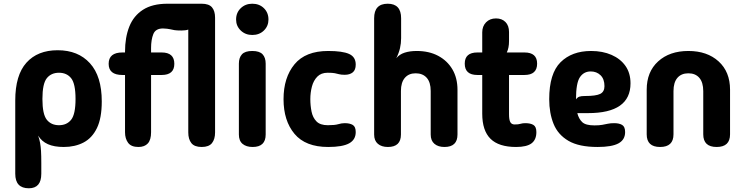

<svg xmlns="http://www.w3.org/2000/svg" viewBox="-20 -782 4005 1032"><path d="M135 230Q62 230 62 152V-242Q62 -378 122 -445Q182 -512 290 -512Q400 -512 463.5 -442Q527 -372 527 -237Q527 -147 501 -93.5Q475 -40 429 -16Q383 8 323 8Q271 8 237.5 -7Q204 -22 185 -53Q192 -33 195.5 -14Q199 5 200.5 30Q202 55 202 94V152Q202 230 135 230ZM297 -109Q339 -109 362.5 -138.5Q386 -168 386 -250Q386 -332 362.5 -361.5Q339 -391 297 -391Q255 -391 231.5 -361.5Q208 -332 208 -250Q208 -168 231.5 -138.5Q255 -109 297 -109Z M724 8Q685 8 668.5 -14.5Q652 -37 652 -71V-379H638Q564 -379 564 -439Q564 -500 638 -500H652V-504Q652 -581 675 -639Q698 -697 748.5 -729.5Q799 -762 880 -762H1064Q1103 -762 1119.5 -742.5Q1136 -723 1136 -687V-70Q1136 -34 1119.5 -13Q1103 8 1064 8Q1025 8 1008.5 -13Q992 -34 992 -70V-623Q978 -618 955 -618Q930 -618 918 -620Q906 -622 893.5 -625Q881 -628 856 -629Q816 -629 804 -598.5Q792 -568 792 -524V-500H849Q917 -500 917 -439Q917 -379 849 -379H792V-71Q792 -30 774.5 -11Q757 8 724 8Z M1336 -594Q1299 -594 1274 -618Q1249 -642 1249 -677Q1249 -714 1274 -738Q1299 -762 1336 -762Q1374 -762 1398.5 -738Q1423 -714 1423 -677Q1423 -642 1398.5 -618Q1374 -594 1336 -594ZM1408 -59Q1408 8 1338 8Q1304 8 1284 -8.5Q1264 -25 1264 -59V-440Q1264 -472 1280.5 -490Q1297 -508 1336 -508Q1375 -508 1391.5 -490Q1408 -472 1408 -440Z M1744 8Q1622 8 1563 -62.5Q1504 -133 1504 -249Q1504 -365 1563 -436.5Q1622 -508 1744 -508Q1821 -508 1856.5 -492Q1892 -476 1892 -435Q1892 -406 1876 -393Q1860 -380 1833 -380Q1814 -380 1803 -383Q1792 -386 1779.5 -388.5Q1767 -391 1741 -391Q1706 -391 1685.5 -370Q1665 -349 1656.5 -316.5Q1648 -284 1648 -249Q1648 -215 1654.5 -182.5Q1661 -150 1681 -129.5Q1701 -109 1742 -109Q1780 -109 1798 -114.5Q1816 -120 1833 -120Q1860 -120 1876 -110.5Q1892 -101 1892 -72Q1892 -31 1856.5 -11.5Q1821 8 1744 8Z M2135 -59Q2135 8 2065 8Q2031 8 2011 -9Q1991 -26 1991 -59V-684Q1991 -762 2064 -762Q2136 -762 2136 -684V-577Q2136 -549 2130 -523Q2124 -497 2110 -469Q2127 -490 2155 -499Q2183 -508 2220 -508Q2286 -508 2335 -482Q2384 -456 2411.5 -409.5Q2439 -363 2439 -299V-59Q2439 8 2369 8Q2335 8 2315 -9Q2295 -26 2295 -59V-293Q2295 -340 2273.5 -364Q2252 -388 2214 -388Q2177 -388 2156 -363.5Q2135 -339 2135 -293Z M2754 8Q2661 8 2616.5 -36Q2572 -80 2572 -171V-379H2546Q2478 -379 2478 -440Q2478 -500 2546 -500H2572V-608Q2572 -641 2592.5 -662Q2613 -683 2646 -683Q2678 -683 2697 -663.5Q2716 -644 2716 -610V-561Q2716 -524 2704 -500H2799Q2867 -500 2867 -440Q2867 -379 2799 -379H2716V-168Q2716 -138 2723 -125.5Q2730 -113 2746 -113Q2767 -113 2777.5 -116.5Q2788 -120 2804 -120Q2831 -120 2847 -110.5Q2863 -101 2863 -72Q2863 -31 2837 -11.5Q2811 8 2754 8Z M3192 8Q3092 8 3035.5 -25Q2979 -58 2955.5 -116Q2932 -174 2932 -249Q2932 -387 2993 -447.5Q3054 -508 3157 -508Q3219 -508 3267 -487Q3315 -466 3342 -427.5Q3369 -389 3369 -334Q3369 -174 3141 -174H3083Q3091 -143 3109.5 -125.5Q3128 -108 3175 -108Q3201 -108 3217 -111Q3233 -114 3247.5 -117Q3262 -120 3281 -120Q3308 -120 3324 -110.5Q3340 -101 3340 -72Q3340 -31 3304.5 -11.5Q3269 8 3192 8ZM3076 -248Q3084 -259 3094 -262.5Q3104 -266 3125 -266Q3184 -266 3206.5 -277.5Q3229 -289 3229 -319Q3229 -357 3208 -377.5Q3187 -398 3155 -398Q3118 -398 3097 -367Q3076 -336 3076 -248Z M3528 8Q3456 8 3456 -60V-300Q3456 -396 3517.5 -452Q3579 -508 3680 -508Q3781 -508 3842.5 -452Q3904 -396 3904 -300V-60Q3904 8 3832 8Q3760 8 3760 -60V-292Q3760 -339 3739 -363.5Q3718 -388 3680 -388Q3642 -388 3621 -363.5Q3600 -339 3600 -292V-60Q3600 8 3528 8Z"/></svg>

Font: Madimi One
Style: Regular
Weight: 400
Designer: Taurai Valerie Mtake, Mirko Velimirovic
Foundry: TaVaTake
Version: Version 1.000; ttfautohint (v1.8.4.7-5d5b)